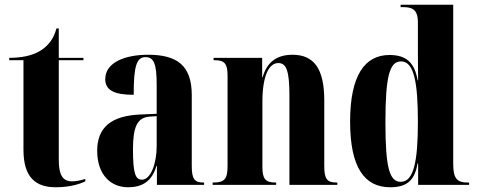

<svg xmlns="http://www.w3.org/2000/svg" viewBox="-20 -780 2012 810"><path d="M215 10C277 10 320 -5 340 -15V-25C317 -18 299 -15 284 -15C245 -15 228 -41 228 -105V-526H332V-536H228V-660H218C207 -616 182 -584 145 -563C113 -545 71 -536 19 -536V-526H79V-148C79 -31 131 10 215 10Z M520 10C579 10 621 -14 640 -80H642V0H841V-10H838C800 -10 789 -25 789 -81V-379C789 -504 727 -549 605 -549C506 -549 424 -516 424 -446C424 -399 463 -380 544 -380C544 -501 556 -539 594 -539C629 -539 641 -511 641 -422V-300L573 -297C450 -292 390 -243 390 -144C390 -42 448 10 520 10ZM579 -22C552 -22 541 -46 541 -150C541 -245 559 -284 611 -288L641 -290V-164C641 -88 615 -22 579 -22Z M877 0H1145V-10H1142C1100 -10 1087 -25 1087 -76V-350C1087 -459 1114 -514 1154 -514C1189 -514 1201 -479 1201 -376V0H1403V-10H1399C1359 -10 1348 -26 1348 -80V-357C1348 -492 1303 -549 1214 -549C1142 -549 1104 -512 1088 -454H1086V-536H881V-526H885C927 -526 940 -512 940 -461V-79C940 -25 927 -10 881 -10H877Z M1626 10C1703 10 1730 -25 1742 -91H1744V0H1959V-10H1952C1909 -10 1892 -26 1892 -88V-760H1670V-750H1678C1716 -750 1743 -743 1743 -686V-583C1743 -544 1743 -502 1744 -441H1742C1729 -516 1694 -548 1623 -548C1519 -548 1457 -462 1457 -267C1457 -73 1518 10 1626 10ZM1671 -13C1623 -13 1606 -72 1606 -264C1606 -460 1624 -521 1672 -521C1727 -521 1743 -431 1743 -265C1743 -98 1725 -13 1671 -13Z"/></svg>

Font: Noto Serif Display ExtraCondensed ExtraBold
Style: Regular
Weight: 800
Width: 2
Designer: Monotype Design Team
Foundry: Monotype Imaging Inc.
Version: Version 2.009